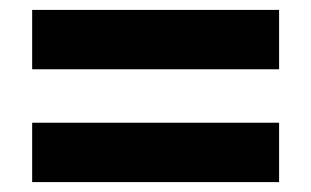

<svg xmlns="http://www.w3.org/2000/svg" viewBox="-20 -534 629 388"><path d="M544 -394H45V-514H544ZM544 -166H45V-286H544Z"/></svg>

Font: Hind Guntur
Style: Bold
Weight: 700
Designer: Manushi Parikh, Hitesh Malaviya
Foundry: Indian Type Foundry
Version: Version 1.002;PS 1.0;hotconv 1.0.86;makeotf.lib2.5.63406; tt